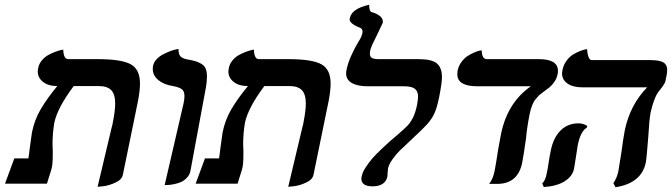

<svg xmlns="http://www.w3.org/2000/svg" viewBox="-20 -770 2817 805"><path d="M389.2 13.2 448.2 -235.8Q452.1 -248 454.1 -262.2Q462.9 -306.6 462.9 -335.9Q462.9 -375 446.3 -392.1Q429.7 -409.2 394 -409.2H289.1Q221.7 -319.3 208 -256.8Q200.2 -212.4 200.2 -165Q200.2 -160.2 200.7 -150.9Q201.2 -141.6 201.2 -137.2V-120.1Q201.2 -79.1 195.8 -61L176.8 0H1L40 -106H99.1L101.6 -122.6Q103.5 -135.7 104 -143.1Q112.8 -210.9 113.8 -213.9Q124.5 -268.1 151.4 -313.2Q178.2 -358.4 220.2 -409.2Q182.1 -409.2 160.2 -426.8Q138.2 -444.3 138.2 -471.2Q138.2 -475.1 140.1 -484.9Q143.6 -502.4 155.5 -516.8Q167.5 -531.2 182.4 -539.3Q197.3 -547.4 211.7 -552.7Q226.1 -558.1 235.4 -560.1L245.1 -562Q246.6 -522 266.1 -522H390.1Q488.8 -522 527.8 -500.7Q566.9 -479.5 566.9 -419.9Q566.9 -388.7 558.1 -344.2L495.1 -37.1Q491.2 -17.1 464.8 -4.9Q438 7.8 413.6 10.7Z M670.4 5.9 749.5 -335.9Q753.4 -353.5 753.4 -367.2Q753.4 -387.7 742.2 -396Q731 -404.3 705.6 -409.2Q667 -415 643.8 -434.3Q620.6 -453.6 620.6 -480Q620.6 -489.3 621.6 -493.2Q624.5 -508.8 636.7 -521.7Q648.9 -534.7 664.1 -542.2Q679.2 -549.8 693.8 -555.7Q708 -561 718.8 -563L728.5 -564.9V-561Q728.5 -549.3 731.7 -541.5Q734.9 -533.7 741.7 -529.5Q748.5 -525.4 752.7 -523.9Q756.8 -522.5 764.6 -521Q787.1 -517.1 798.8 -513.7Q810.5 -510.3 823.7 -502.7Q836.9 -495.1 842.3 -482.2Q847.7 -469.2 847.7 -449.2Q847.7 -428.7 843.8 -405.8L778.8 -55.2Q775.9 -38.1 764.6 -25.9Q753.4 -13.7 741.2 -7.8Q729 -2 712.6 1.5Q696.3 4.9 688 5.4Q679.7 5.9 670.4 5.9Z M1188.5 13.2 1247.6 -235.8Q1251.5 -248 1253.4 -262.2Q1262.2 -306.6 1262.2 -335.9Q1262.2 -375 1245.6 -392.1Q1229 -409.2 1193.4 -409.2H1088.4Q1021 -319.3 1007.3 -256.8Q999.5 -212.4 999.5 -165Q999.5 -160.2 1000 -150.9Q1000.5 -141.6 1000.5 -137.2V-120.1Q1000.5 -79.1 995.1 -61L976.1 0H800.3L839.4 -106H898.4L900.9 -122.6Q902.8 -135.7 903.3 -143.1Q912.1 -210.9 913.1 -213.9Q923.8 -268.1 950.7 -313.2Q977.5 -358.4 1019.5 -409.2Q981.4 -409.2 959.5 -426.8Q937.5 -444.3 937.5 -471.2Q937.5 -475.1 939.5 -484.9Q942.9 -502.4 954.8 -516.8Q966.8 -531.2 981.7 -539.3Q996.6 -547.4 1011 -552.7Q1025.4 -558.1 1034.7 -560.1L1044.4 -562Q1045.9 -522 1065.4 -522H1189.5Q1288.1 -522 1327.1 -500.7Q1366.2 -479.5 1366.2 -419.9Q1366.2 -388.7 1357.4 -344.2L1294.4 -37.1Q1290.5 -17.1 1264.2 -4.9Q1237.3 7.8 1212.9 10.7Z M1531.7 -556.2Q1530.8 -552.2 1530.8 -544.9Q1530.8 -531.2 1540.3 -526.6Q1549.8 -522 1567.9 -522H1735.8Q1790 -522 1811.5 -504.2Q1833 -486.3 1833 -446.8Q1833 -421.9 1820.8 -360.8Q1812 -317.4 1801 -293.9Q1790 -270.5 1771 -249.3Q1752 -228 1701.2 -181.2Q1669.4 -151.9 1655.3 -137.7Q1640.1 -122.6 1625.5 -102.1Q1610.8 -81.5 1606.9 -64Q1605 -46.4 1605 -43.9Q1605 -40.5 1604.5 -35.2Q1604 -29.8 1604 -28.8Q1594.7 11.2 1542 11.2Q1495.1 11.2 1495.1 -21Q1495.1 -25.4 1497.1 -33.2Q1500 -48.3 1513.7 -69.1Q1527.3 -89.8 1540.8 -105.5Q1554.2 -121.1 1580.1 -145.5L1614.7 -177.7L1647 -205.1Q1677.2 -231 1689.7 -244.4Q1702.1 -257.8 1712.2 -278.3Q1722.2 -298.8 1729 -332Q1732.9 -356.4 1732.9 -365.2Q1732.9 -386.7 1719.7 -397.5Q1706.5 -408.2 1673.8 -408.2H1522.9Q1479.5 -408.2 1455.3 -421.9Q1431.2 -435.5 1431.2 -462.9Q1431.2 -468.3 1433.1 -478Q1442.9 -527.3 1482.9 -595.2Q1496.1 -614.7 1499 -629.9Q1500 -632.8 1500 -638.2Q1500 -650.4 1486.8 -654.8Q1445.8 -670.9 1445.8 -689.9Q1445.8 -690.4 1446.3 -691.7Q1446.8 -692.9 1446.8 -693.8Q1454.6 -733.9 1527.8 -750Q1527.8 -722.7 1538.1 -719.2Q1557.1 -714.4 1571 -704.1Q1585 -693.8 1585 -680.2V-674.8Q1584 -672.4 1567.9 -638.7Q1552.7 -606.9 1547.9 -597.2Q1535.6 -573.7 1531.7 -556.2Z M2200.7 -292Q2189.5 -236.3 2185.5 -189.9Q2175.3 -117.7 2169.4 -87.9Q2151.4 1 2064.5 1H2054.7H2030.8Q2046.9 -19 2053.7 -53.2Q2059.6 -83 2068.4 -142.1Q2068.8 -145.5 2080.6 -208Q2107.4 -339.8 2205.6 -408.2H1982.4Q1897.5 -408.2 1897.5 -458Q1897.5 -467.3 1898.4 -473.1Q1902.8 -494.1 1915 -510.5Q1927.2 -526.9 1941.2 -535.6Q1955.1 -544.4 1968.5 -550Q1981.9 -555.7 1990.7 -557.6L1999.5 -559.1Q2001 -522 2020.5 -522H2239.7Q2319.3 -522 2319.3 -473.1Q2319.3 -462.9 2317.4 -457Q2314 -440.4 2303.7 -426Q2293.5 -411.6 2284.2 -404.1Q2274.9 -396.5 2257.3 -383.8Q2246.6 -376 2240.7 -371.1Q2234.9 -365.2 2226.1 -354.7Q2217.3 -344.2 2211.2 -328.6Q2205.1 -313 2200.7 -292Z M2402.3 -161.1Q2400.9 -152.8 2394.5 -110.8Q2393.1 -100.1 2390.1 -82.8Q2387.2 -65.4 2386.7 -62Q2379.9 -30.3 2347.2 -9.8Q2314.5 10.7 2259.8 14.2L2253.4 -1Q2267.1 -13.2 2272.5 -43.9Q2276.4 -61 2280.8 -91.8Q2286.1 -124.5 2289.6 -140.1Q2300.3 -192.9 2330.3 -222.9Q2360.4 -252.9 2405.8 -252.9Q2424.8 -252.9 2442.4 -242.2L2440.4 -234.9Q2414.1 -219.7 2402.3 -161.1ZM2707.5 -296.9Q2702.1 -268.1 2697.8 -192.9Q2690.9 -104.5 2687.5 -87.9Q2669.4 -2 2560.5 15.1L2551.8 -2Q2567.9 -26.4 2572.8 -53.2Q2574.7 -62 2586.4 -138.2Q2591.8 -181.6 2599.6 -224.1Q2622.1 -331.1 2693.4 -403.8H2422.4Q2381.8 -403.8 2359.1 -419.9Q2336.4 -436 2336.4 -462.9Q2336.4 -467.3 2338.4 -477.1Q2342.8 -498 2355 -514.9Q2367.2 -531.7 2381.3 -540.5Q2395.5 -549.3 2409.4 -554.9Q2423.3 -560.5 2432.6 -562.5L2441.4 -564Q2442.4 -544.9 2447.5 -531.5Q2452.6 -518.1 2460.4 -518.1H2704.6Q2745.6 -518.1 2761.5 -508.3Q2777.3 -498.5 2777.3 -478Q2777.3 -470.7 2775.4 -457L2770.5 -433.1Q2770 -428.2 2767.6 -423.1Q2765.1 -418 2762.7 -414.6L2755.9 -404.8L2748.5 -395Q2739.7 -384.3 2734.6 -376Q2729.5 -367.7 2721.7 -346.9Q2713.9 -326.2 2707.5 -296.9Z"/></svg>

Font: Linux Libertine G
Style: Bold Italic
Weight: 700
Italic angle: -11.5°
Designer: Philipp H. Poll
Foundry: Philipp H. Poll
Version: Version 4.1.0